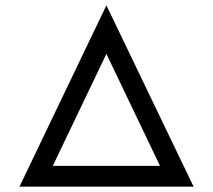

<svg xmlns="http://www.w3.org/2000/svg" viewBox="-20 -700 799 720"><path d="M53 0 379 -680 706 0ZM178 -78H580L379 -498Z"/></svg>

Font: Atkinson Hyperlegible
Style: Regular
Weight: 400
Designer: Elliott Scott, Megan Eiswerth, Linus Boman, Theodore Petrosky
Foundry: Braille Institute
Version: Version 1.006; ttfautohint (v1.8.3)